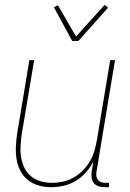

<svg xmlns="http://www.w3.org/2000/svg" viewBox="-20 -770 540 798"><path d="M192 8Q165 8 140.5 1Q116 -6 96.5 -21.5Q77 -37 65 -59.5Q53 -82 49 -107.5Q45 -133 46 -159.5Q47 -186 51 -213L102 -520H122L70 -210Q67 -186 65.5 -162Q64 -138 68 -115Q72 -92 82 -71.5Q92 -51 109.5 -37Q127 -23 149.5 -16.5Q172 -10 196 -10Q218 -10 241.5 -15Q265 -20 286 -32Q307 -44 324.5 -61.5Q342 -79 354 -100Q366 -121 372.5 -143.5Q379 -166 383 -189L438 -520H458L381 -56Q379 -47 380.5 -38Q382 -29 387.5 -22Q393 -15 401.5 -12.5Q410 -10 419 -10H433V8H416Q403 8 391 4.5Q379 1 371 -8Q363 -17 361 -30Q359 -43 361 -56L368 -99Q356 -75 337 -53.5Q318 -32 294.5 -18Q271 -4 244.5 2Q218 8 192 8ZM280 -600 204 -740 221 -748 296 -618 415 -750 429 -738 306 -600Z"/></svg>

Font: Iosevka Term Curly Thin
Style: Italic
Weight: 100
Italic angle: -9°
Designer: Belleve Invis
Foundry: Belleve Invis
Version: Version 32.3.0